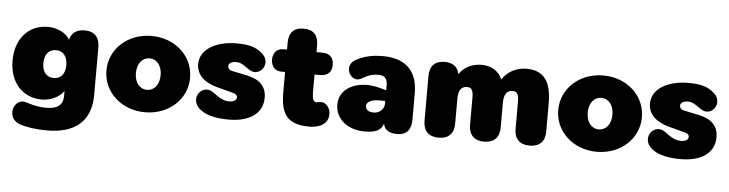

<svg xmlns="http://www.w3.org/2000/svg" viewBox="-49 -876 4930 1298"><g transform="rotate(5 2416.0 -226.5)"><path d="M297 192C488 192 594 103 594 -75V-399C594 -467 558 -504 492 -504C438 -504 403 -479 392 -432C368 -475 308 -506 243 -506C113 -506 24 -408 24 -259C24 -110 113 -13 243 -13C304 -13 364 -42 392 -84V-52C392 13 354 40 276 40C245 40 199 35 141 15C56 -14 5 134 117 169C160 183 224 192 297 192ZM311 -165C264 -165 233 -198 233 -259C233 -320 264 -354 311 -354C358 -354 389 -320 389 -259C389 -198 358 -165 311 -165Z M946 12C1107 12 1230 -101 1230 -247C1230 -393 1107 -506 946 -506C785 -506 662 -393 662 -247C662 -101 785 12 946 12ZM946 -140C898 -140 862 -181 862 -247C862 -313 898 -354 946 -354C994 -354 1030 -313 1030 -247C1030 -181 994 -140 946 -140Z M1514 12C1655 12 1744 -49 1744 -156C1744 -234 1697 -278 1612 -296L1506 -318C1489 -322 1480 -334 1480 -348C1480 -363 1494 -380 1532 -380C1567 -380 1588 -359 1627 -334C1695 -291 1768 -387 1704 -449C1654 -498 1594 -506 1522 -506C1385 -506 1276 -445 1276 -345C1276 -267 1336 -221 1419 -199L1529 -170C1545 -166 1557 -157 1557 -143C1557 -128 1544 -111 1507 -111C1468 -111 1440 -128 1393 -163C1318 -216 1236 -110 1315 -41C1362 0 1440 12 1514 12Z M2066 12C2077 12 2113 8 2133 -1C2176 -21 2192 -50 2189 -94C2187 -128 2155 -166 2121 -160L2099 -157C2073 -152 2066 -181 2066 -221V-342H2105C2155 -342 2183 -369 2183 -418C2183 -467 2155 -494 2105 -494H2066V-540C2066 -608 2033 -645 1966 -645C1899 -645 1866 -608 1866 -540V-494H1839C1801 -494 1771 -467 1771 -418C1771 -369 1801 -342 1839 -342H1866V-207C1866 -59 1906 12 2066 12Z M2437 12C2503 12 2549 -3 2563 -52C2572 -2 2615 10 2658 10C2720 10 2752 -27 2752 -95V-276C2752 -434 2662 -513 2495 -506C2460 -505 2393 -498 2332 -463C2250 -416 2317 -302 2385 -343C2433 -372 2465 -378 2495 -378C2550 -378 2558 -346 2558 -308V-278L2519 -289C2375 -331 2237 -274 2237 -154C2237 -58 2318 12 2437 12ZM2431 -162C2431 -189 2466 -206 2518 -206H2558V-190C2558 -148 2525 -121 2486 -121C2447 -121 2431 -138 2431 -162Z M2938 10C3006 10 3042 -27 3042 -95V-264C3042 -320 3062 -348 3101 -348C3131 -348 3143 -330 3143 -282V-95C3143 -27 3180 10 3247 10C3314 10 3351 -27 3351 -95V-264C3351 -320 3371 -348 3410 -348C3440 -348 3452 -330 3452 -282V-95C3452 -27 3489 10 3556 10C3623 10 3660 -27 3660 -95V-287C3660 -437 3606 -506 3490 -506C3423 -506 3362 -474 3327 -419C3300 -478 3249 -506 3186 -506C3118 -506 3064 -475 3034 -429C3025 -478 2991 -504 2936 -504C2870 -504 2834 -467 2834 -399V-95C2834 -27 2871 10 2938 10Z M4012 12C4173 12 4296 -101 4296 -247C4296 -393 4173 -506 4012 -506C3851 -506 3728 -393 3728 -247C3728 -101 3851 12 4012 12ZM4012 -140C3964 -140 3928 -181 3928 -247C3928 -313 3964 -354 4012 -354C4060 -354 4096 -313 4096 -247C4096 -181 4060 -140 4012 -140Z M4580 12C4721 12 4810 -49 4810 -156C4810 -234 4763 -278 4678 -296L4572 -318C4555 -322 4546 -334 4546 -348C4546 -363 4560 -380 4598 -380C4633 -380 4654 -359 4693 -334C4761 -291 4834 -387 4770 -449C4720 -498 4660 -506 4588 -506C4451 -506 4342 -445 4342 -345C4342 -267 4402 -221 4485 -199L4595 -170C4611 -166 4623 -157 4623 -143C4623 -128 4610 -111 4573 -111C4534 -111 4506 -128 4459 -163C4384 -216 4302 -110 4381 -41C4428 0 4506 12 4580 12Z"/></g></svg>

Font: SN Pro Black
Style: Regular
Weight: 900
Designer: Tobias Whetton
Foundry: Supernotes
Version: Version 1.001;Glyphs 3.2 (3249)